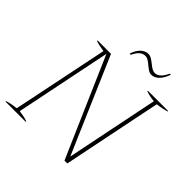

<svg xmlns="http://www.w3.org/2000/svg" viewBox="-222 -1059 1240 1240"><g transform="rotate(45 398.0 -439.0)"><path d="M446 -871Q460 -871 473 -863.5Q486 -856 505 -841Q522 -827 535 -819.5Q548 -812 561 -812Q603 -812 633 -878H643Q628 -835 604.5 -811.5Q581 -788 553 -788Q540 -788 529 -794.5Q518 -801 498 -817Q481 -832 467.5 -840Q454 -848 440 -848Q397 -848 369 -786H358Q372 -829 395.5 -850Q419 -871 446 -871ZM11 -5Q44 -16 92 -21L227 -678Q179 -685 151 -695L152 -700H274L557 -45L686 -679Q641 -684 611 -695L612 -700H796L795 -695Q767 -686 713 -678L575 0H549L253 -679L119 -22Q168 -15 195 -5L194 0H10Z"/></g></svg>

Font: Trirong Thin
Style: Italic
Weight: 250
Italic angle: -12°
Designer: Katatrad Team
Foundry: CadsonDemak
Version: Version 1.001